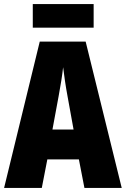

<svg xmlns="http://www.w3.org/2000/svg" viewBox="-20 -917 614 937"><path d="M437 -897H140V-782H437ZM392 0H574L398 -714H174L0 0H184L211 -139H365ZM310 -445 339 -285H236L266 -447C276 -500 284 -551 288 -589C293 -549 300 -498 310 -445Z"/></svg>

Font: Noto Sans Lao ExtraCondensed Black
Style: Regular
Weight: 900
Width: 2
Designer: Monotype Design Team
Foundry: Monotype Imaging Inc.
Version: Version 2.003